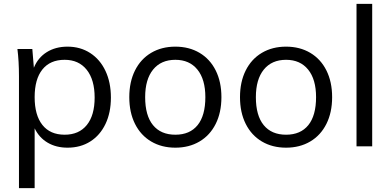

<svg xmlns="http://www.w3.org/2000/svg" viewBox="-20 -756 2022 992"><path d="M553 -252Q553 -174 525 -115.5Q497 -57 446.5 -25Q396 7 329 7Q270 7 226 -19Q182 -45 159 -93V216H78V-362Q78 -440 70 -503H147L155 -406Q176 -458 221.5 -486.5Q267 -515 329 -515Q395 -515 446 -482Q497 -449 525 -389.5Q553 -330 553 -252ZM469 -252Q469 -344 428 -395.5Q387 -447 314 -447Q239 -447 199 -397Q159 -347 159 -254Q159 -161 199 -110.5Q239 -60 314 -60Q388 -60 428.5 -110Q469 -160 469 -252Z M648 -254Q648 -333 677.5 -392Q707 -451 761 -483Q815 -515 886 -515Q957 -515 1011 -483Q1065 -451 1094.5 -392Q1124 -333 1124 -254Q1124 -175 1094.5 -116Q1065 -57 1011 -25Q957 7 886 7Q815 7 761 -25Q707 -57 677.5 -116Q648 -175 648 -254ZM1041 -254Q1041 -346 1000 -396.5Q959 -447 886 -447Q812 -447 771 -396.5Q730 -346 730 -254Q730 -159 770.5 -109.5Q811 -60 886 -60Q961 -60 1001 -109.5Q1041 -159 1041 -254Z M1220 -254Q1220 -333 1249.5 -392Q1279 -451 1333 -483Q1387 -515 1458 -515Q1529 -515 1583 -483Q1637 -451 1666.5 -392Q1696 -333 1696 -254Q1696 -175 1666.5 -116Q1637 -57 1583 -25Q1529 7 1458 7Q1387 7 1333 -25Q1279 -57 1249.5 -116Q1220 -175 1220 -254ZM1613 -254Q1613 -346 1572 -396.5Q1531 -447 1458 -447Q1384 -447 1343 -396.5Q1302 -346 1302 -254Q1302 -159 1342.5 -109.5Q1383 -60 1458 -60Q1533 -60 1573 -109.5Q1613 -159 1613 -254Z M1822 0V-736H1903V0Z"/></svg>

Font: Muli
Style: Regular
Weight: 400
Designer: Vernon Adams
Foundry: Vernon Adams
Version: Version 2.000